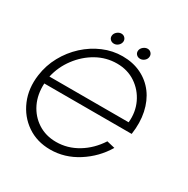

<svg xmlns="http://www.w3.org/2000/svg" viewBox="-143 -726 844 864"><g transform="rotate(30 279.0 -294.0)"><path d="M229 13Q160 13 108.2 -22.5Q56.5 -58 31.2 -117.8Q6 -177.5 16 -250Q23.5 -305 49.8 -352.8Q76 -400.5 115.5 -436.8Q155 -473 203.2 -493.5Q251.5 -514 303 -514Q357 -514 399.8 -493.2Q442.5 -472.5 470.8 -434.8Q499 -397 510 -345.2Q521 -293.5 512 -231.5H58Q55 -173.5 77 -128.2Q99 -83 140 -56.5Q181 -30 235 -30Q294 -30 346.2 -61.5Q398.5 -93 434 -148L476 -138Q436.5 -71.5 370.2 -29.2Q304 13 229 13ZM62.5 -270H474Q479.5 -324.5 457.8 -370.8Q436 -417 394.2 -445Q352.5 -473 297.5 -473Q242 -473 193.2 -445.8Q144.5 -418.5 109.8 -372.2Q75 -326 62.5 -270ZM239.5 -543Q227.5 -543 219.8 -551Q212 -559 213.5 -571Q215 -582.5 225 -591Q235 -599.5 247 -599.5Q258.5 -599.5 266 -591Q273.5 -582.5 272 -571Q270 -559 260.5 -551Q251 -543 239.5 -543ZM375.5 -543Q363.5 -543 355.8 -551Q348 -559 349.5 -571Q351 -582.5 361.2 -591Q371.5 -599.5 383 -599.5Q394.5 -599.5 402 -591Q409.5 -582.5 408 -571Q406.5 -559 396.8 -551Q387 -543 375.5 -543Z"/></g></svg>

Font: Urbanist ExtraLight
Style: Italic
Weight: 250
Version: Version 1.303